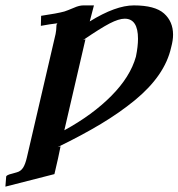

<svg xmlns="http://www.w3.org/2000/svg" viewBox="-71 -465 668 719"><path d="M396 -395Q374 -395 339.6 -377.2Q305.2 -359.4 240.2 -314.9L249 -317.9L169.9 22.9Q275.4 -34.7 346.2 -106.2Q417 -177.7 438 -252.9Q445.8 -291 445.8 -319.8Q445.8 -395 396 -395ZM280.8 -444.8 265.1 -384.8Q362.3 -444.8 430.2 -444.8Q509.3 -444.8 543.2 -414.6Q577.1 -384.3 577.1 -335Q577.1 -314 569.8 -287.1Q558.1 -234.4 523.9 -184.8Q489.7 -135.3 433.3 -89.1Q377 -43 307.1 -1Q237.3 41 145 85.9L155.8 83Q148.4 121.6 132.8 187L-50.8 233.9L-47.9 196.8Q-47.9 190.4 -24.9 185.1L-7.8 180.2Q6.8 176.3 15.4 163.1Q23.9 149.9 29.8 124L137.2 -337.9Q140.1 -353.5 140.1 -363.8Q140.1 -376.5 145 -377.9Q115.2 -374.5 82 -368.2L83 -405.8Q143.1 -414.6 169.9 -421.9Q180.7 -425.3 206.1 -436Q225.6 -444.8 241.2 -444.8Z"/></svg>

Font: Linux Libertine
Style: Bold Italic
Weight: 700
Italic angle: -11.5°
Designer: Philipp H. Poll
Foundry: Philipp H. Poll
Version: Version 4.0.5